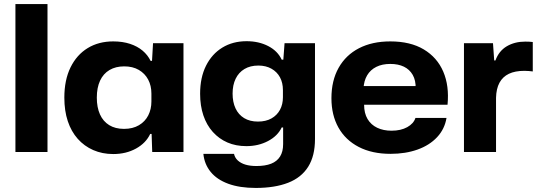

<svg xmlns="http://www.w3.org/2000/svg" viewBox="-20 -749 2659 946"><path d="M56 0V-729H214V0Z M538 10Q484 10 439.5 -9.5Q395 -29 363 -65Q331 -101 314 -152Q297 -203 297 -268Q297 -355 327.5 -417Q358 -479 412 -512Q466 -545 538 -545Q584 -545 620.5 -533Q657 -521 682.5 -499.5Q708 -478 722 -449H729L734 -536H884V0H730L727 -89H720Q699 -44 650 -17Q601 10 538 10ZM591 -114Q634 -114 664.5 -132Q695 -150 710.5 -180.5Q726 -211 726 -249V-288Q726 -327 710 -357Q694 -387 664 -404.5Q634 -422 592 -422Q550 -422 519.5 -404Q489 -386 473 -351.5Q457 -317 457 -268Q457 -220 472.5 -185.5Q488 -151 518 -132.5Q548 -114 591 -114Z M1240 177Q1161 177 1105 156.5Q1049 136 1018 98Q987 60 982 9H1133Q1137 28 1151.5 41.5Q1166 55 1189 62Q1212 69 1243 69Q1287 69 1316 57.5Q1345 46 1360 22Q1375 -2 1375 -39V-121H1368Q1348 -79 1300.5 -54Q1253 -29 1194 -29Q1142 -29 1100.5 -47Q1059 -65 1028.5 -99Q998 -133 982 -180.5Q966 -228 966 -287Q966 -367 995 -425Q1024 -483 1075.5 -514.5Q1127 -546 1195 -546Q1255 -546 1301.5 -522Q1348 -498 1368 -455H1376L1382 -536H1532V-64Q1532 19 1498.5 72.5Q1465 126 1399.5 151.5Q1334 177 1240 177ZM1251 -150Q1290 -150 1317.5 -165.5Q1345 -181 1359.5 -208Q1374 -235 1374 -270V-305Q1374 -341 1359.5 -368Q1345 -395 1317.5 -410.5Q1290 -426 1253 -426Q1213 -426 1184.5 -409Q1156 -392 1141 -361Q1126 -330 1126 -288Q1126 -246 1140.5 -215Q1155 -184 1183 -167Q1211 -150 1251 -150Z M1904 9Q1813 9 1747.5 -25Q1682 -59 1647.5 -120.5Q1613 -182 1613 -265Q1613 -352 1648.5 -415Q1684 -478 1749 -511.5Q1814 -545 1903 -545Q2002 -545 2068 -505.5Q2134 -466 2164 -396Q2194 -326 2185 -233H1774Q1774 -191 1791 -162.5Q1808 -134 1838.5 -119.5Q1869 -105 1909 -105Q1955 -105 1986.5 -122.5Q2018 -140 2027 -168H2180Q2171 -113 2133.5 -73Q2096 -33 2037 -12Q1978 9 1904 9ZM1771 -313 1762 -325H2039L2028 -313Q2029 -353 2013.5 -380Q1998 -407 1970 -420.5Q1942 -434 1903 -434Q1863 -434 1834 -419.5Q1805 -405 1789 -378Q1773 -351 1771 -313Z M2266 0V-536H2409L2415 -451H2421Q2438 -498 2477 -521Q2516 -544 2568 -544Q2579 -544 2588 -543.5Q2597 -543 2605 -542V-397Q2597 -398 2586 -399Q2575 -400 2564 -400Q2518 -400 2487.5 -385.5Q2457 -371 2441 -341.5Q2425 -312 2424 -267V0Z"/></svg>

Font: Mona Sans SemiExpanded
Style: Bold
Weight: 700
Width: 6
Designer: Deni Anggara
Foundry: GitHub
Version: Version 2.000